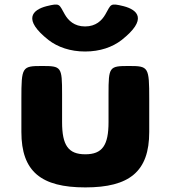

<svg xmlns="http://www.w3.org/2000/svg" viewBox="-20 -800 742 835"><path d="M438 -737C464 -782 457 -788 518 -773C579 -757 623 -716 509 -626C469 -595 415 -576 350 -576C286 -576 231 -595 191 -626C77 -716 121 -757 182 -773C243 -788 236 -782 262 -737C277 -711 303 -685 350 -685C397 -685 423 -711 438 -737ZM162 -513C76 -513 73 -509 73 -370V-226C73 -54 159 15 351 15C543 15 629 -54 629 -226V-370C629 -509 626 -513 541 -513C455 -513 452 -510 452 -391V-269C452 -168 425 -129 351 -129C277 -129 250 -168 250 -269V-391C250 -510 247 -513 162 -513Z"/></svg>

Font: Hussar Print
Style: Bold
Weight: 700
Foundry: Cannot Into Space Fonts
Version: Version 2.00